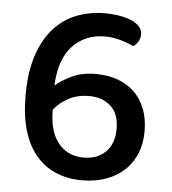

<svg xmlns="http://www.w3.org/2000/svg" viewBox="-48 -666 649 724"><g transform="rotate(5 276.0 -303.5)"><path d="M463 -554Q463 -539 455.5 -526Q448 -513 437 -507Q414 -518 385.5 -526Q357 -534 328 -534Q255 -534 207 -484.5Q159 -435 154 -333Q174 -351 213 -370.5Q252 -390 306 -390Q351 -390 388 -377Q425 -364 451.5 -339Q478 -314 493 -276.5Q508 -239 508 -190Q508 -145 493 -107.5Q478 -70 449.5 -43Q421 -16 380 -1Q339 14 288 14Q235 14 191.5 -4Q148 -22 116 -58.5Q84 -95 66.5 -151.5Q49 -208 49 -286Q49 -377 71 -441Q93 -505 130.5 -545Q168 -585 217 -603Q266 -621 320 -621Q350 -621 376 -616.5Q402 -612 421.5 -603.5Q441 -595 452 -582.5Q463 -570 463 -554ZM288 -72Q339 -72 370.5 -103Q402 -134 402 -191Q402 -248 370 -276.5Q338 -305 289 -305Q244 -305 210 -286.5Q176 -268 156 -242V-237Q156 -160 191 -116Q226 -72 288 -72Z"/></g></svg>

Font: Baloo Da 2 Medium
Style: Regular
Weight: 500
Designer: Noopur Datye, Sulekha Rajkumar and Ek Type
Foundry: Ek Type
Version: Version 1.640;hotconv 1.0.111;makeotfexe 2.5.65597; ttfautoh